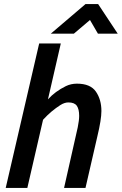

<svg xmlns="http://www.w3.org/2000/svg" viewBox="-20 -921 597 941"><path d="M399 0H294L361 -297Q368 -332 368 -353Q368 -386 356.5 -402.5Q345 -419 315 -419Q296 -419 275 -405.5Q254 -392 233.5 -375Q213 -358 191 -334L114 0H8L172 -708H278L215 -434Q250 -473 303 -499Q328 -511 357 -511Q423 -511 450 -472Q477 -433 477 -377Q477 -335 457 -252ZM557 -756H460L421 -823L342 -756H229L399 -901H461Z"/></svg>

Font: Storia Sans SemiBold
Style: Italic
Weight: 600
Italic angle: -13°
Designer: Campivisivi
Foundry: Accademia di Belle Arti di Urbino and students of MA course of Visual design
Version: Version 60.001;May 25, 2020;FontCreator 12.0.0.2522 64-bit